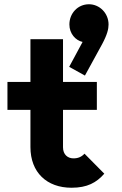

<svg xmlns="http://www.w3.org/2000/svg" viewBox="-20 -871 574 902"><path d="M316 11C390 11 433 -13 470 -55L377 -149C363 -134 347 -127 325 -127C298 -127 276 -145 276 -179V-355H435V-486H276V-687H123V-486H15V-355H123V-180C123 -61 200 11 316 11ZM305 -557 379 -516 460 -664C484 -709 490 -735 490 -756C490 -809 448 -851 398 -851C345 -851 306 -808 306 -756C306 -713 335 -681 368 -674Z"/></svg>

Font: MV Cash
Style: Bold
Weight: 700
Designer: Rodrigo Fuenzalida
Foundry: fragTYPE
Version: Version 1.100;Glyphs 3.1.2 (3151)